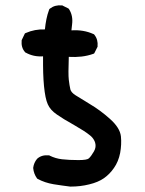

<svg xmlns="http://www.w3.org/2000/svg" viewBox="-20 -690 540 714"><path d="M241.2 3.9Q209.5 0 179.2 -4.9Q147 -10.3 120.6 -24.4L118.2 -25.9L117.2 -27.3Q111.3 -35.6 107.9 -44.9Q104.5 -54.2 103.5 -64.5V-65.4V-66.4Q106 -85 117.7 -99.1L118.2 -99.6L118.7 -100.1Q135.3 -114.7 161.1 -112.3H163.1L164.6 -111.3Q175.3 -106 187 -102.5Q198.7 -99.1 210.9 -97.7Q236.8 -94.7 272 -94.7Q303.7 -94.7 310.5 -101.1Q319.3 -109.4 329.6 -127.4Q338.4 -143.1 334 -158.7Q332.5 -164.1 329.8 -168.9Q327.1 -173.8 323 -178.7Q318.8 -183.6 313.5 -187.5Q296.4 -201.7 255.4 -225.1Q213.4 -248.5 191.4 -264.2Q167 -280.8 157.7 -302.2Q152.8 -313 149.4 -329.6Q146 -346.2 143.6 -370.1Q142.6 -380.9 141.8 -393.3Q141.1 -405.8 140.6 -419.4Q140.1 -433.1 140.1 -448.5Q140.1 -463.9 140.1 -480.5Q104.5 -478 75.2 -494.6L73.7 -495.1L72.8 -496.6Q58.1 -513.2 60.5 -539.1V-540.5L61.5 -542.5L71.3 -563L72.8 -565.9L76.2 -567.4Q109.4 -582 147 -580.6Q148.9 -600.6 152.6 -618.7Q156.2 -636.7 162.6 -653.8L163.6 -656.2L166 -658.2Q184.6 -672.4 210 -669.9H211.9L213.4 -668.9L232.9 -659.2L235.4 -657.7L236.8 -655.8Q252.4 -631.3 248 -598.6L245.6 -577.1Q290.5 -580.1 327.1 -563.5L329.6 -562.5L331.1 -560.5Q345.2 -543 342.8 -517.6V-515.6L341.8 -514.2L332 -494.6L330.1 -491.2L326.7 -489.7Q306.2 -482.4 283.4 -479.7Q260.7 -477.1 235.8 -478.5Q233.4 -413.6 235.8 -393.6Q238.3 -372.1 241.7 -357.4Q244.6 -346.2 260.7 -335.9Q279.8 -323.7 315.4 -302.2Q352.5 -280.3 388.2 -248.5Q426.3 -214.8 429.7 -182.6Q431.2 -167.5 430.4 -152.3Q429.7 -137.2 426.8 -121.1Q420.4 -88.9 403.8 -65.4Q387.7 -42 366.2 -27.1Q344.7 -12.2 312 -4.4Q279.3 3.9 242.2 3.9H241.7Z"/></svg>

Font: NaikaiFont
Style: Bold
Weight: 700
Version: Version 1.89